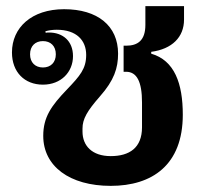

<svg xmlns="http://www.w3.org/2000/svg" viewBox="-20 -594 708 626"><path d="M341 12C476 12 576 -56 576 -220C576 -322 549 -397 473 -419V-425C541 -434 580 -473 580 -530V-574H454V-513C454 -462 429 -445 391 -445H383V-360H391C426 -360 443 -328 443 -260V-179C443 -112 402 -85 341 -85C280 -85 249 -119 249 -165V-175C249 -206 264 -232 306 -280C352 -332 365 -372 365 -419C365 -510 298 -564 189 -564C83 -564 19 -504 19 -423C19 -359 60 -318 120 -318C179 -318 218 -359 218 -411C218 -461 184 -488 140 -488C136 -488 132 -488 129 -487L128 -492C138 -495 151 -497 165 -497C230 -497 261 -462 261 -415C261 -370 241 -347 199 -303C147 -249 121 -212 121 -151C121 -52 207 12 341 12ZM120 -374C95 -374 78 -390 78 -417C78 -444 95 -460 120 -460C145 -460 162 -444 162 -417C162 -390 145 -374 120 -374Z"/></svg>

Font: IBM Plex Thai Looped SemiBold
Style: Regular
Weight: 600
Designer: Mike Abbink, Paul van der Laan, Pieter van Rosmalen, Ben Mitchell, Mark Frömberg
Foundry: Bold Monday
Version: Version 1.0